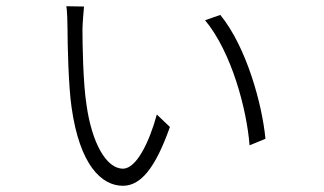

<svg xmlns="http://www.w3.org/2000/svg" viewBox="-20 -585 1040 617"><path d="M250 -564 193 -565C196 -553 197 -508 197 -490C197 -446 200 -306 210 -240C236 -55 306 12 375 12C432 12 479 -44 526 -177L484 -217C459 -126 418 -43 375 -43C321 -43 275 -127 258 -248C247 -317 245 -443 245 -490C245 -508 249 -553 250 -564ZM688 -537 639 -520C724 -418 773 -234 782 -118L833 -139C823 -247 773 -433 688 -537Z"/></svg>

Font: Genne Gothic Light
Style: Regular
Weight: 300
Designer: Ryoko NISHIZUKA (kana & ideographs); Paul D. Hunt (Latin, Greek & Cyrillic); Wenlong ZHANG (bopomofo); Sandoll Communica
Foundry: Adobe Systems Incorporated
Version: Version 1.004;PS 1.004;hotconv 16.6.51;makeotf.lib2.5.65220